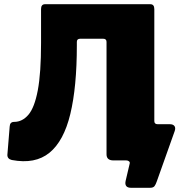

<svg xmlns="http://www.w3.org/2000/svg" viewBox="-20 -762 897 912"><path d="M602 130Q586 130 579.5 121.5Q573 113 577 96L596 15Q598 9 593 4.5Q588 0 580 0H536L713 -187Q713 -172 729 -172H787Q802 -172 808.5 -163.5Q815 -155 810 -140L725 99Q720 114 714 122Q708 130 693 130ZM694 -742Q713 -742 713 -719V-25Q713 -12 707.5 -6Q702 0 686 0H519Q486 0 486 -29V-563Q486 -578 470 -578H361Q345 -578 345 -563V-546Q345 -349 314 -220.5Q283 -92 215 -36.5Q147 19 36 -2Q15 -7 15 -26L26 -161Q27 -183 47 -183Q86 -183 115 -217Q144 -251 159.5 -333Q175 -415 175 -558V-719Q175 -742 194 -742Z"/></svg>

Font: Libre Franklin Black
Style: Regular
Weight: 900
Designer: Pablo Impallari, Rodrigo Fuenzalida, Nhung Nguyen
Foundry: Impallari Type
Version: Version 3.000